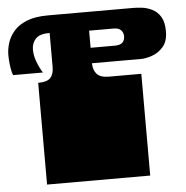

<svg xmlns="http://www.w3.org/2000/svg" viewBox="-52 -766 789 816"><g transform="rotate(-5 343.0 -358.0)"><path d="M116 0V-135Q116 -152 116 -156.5Q116 -161 116 -163Q116 -165 116 -171V-172Q116 -179 116 -180.5Q116 -182 116 -187.5Q116 -193 116 -209V-260Q116 -277 116 -281.5Q116 -286 116 -288Q116 -290 116 -296V-297Q116 -304 116 -305.5Q116 -307 116 -312.5Q116 -318 116 -334V-434Q154 -434 168.5 -449.5Q183 -465 183 -495V-641Q140 -641 123 -622.5Q106 -604 106 -576Q106 -551 116.5 -523.5Q127 -496 140 -476H13Q7 -489 3.5 -513.5Q0 -538 0 -563Q0 -587 8 -613.5Q16 -640 36 -663.5Q56 -687 91.5 -701.5Q127 -716 183 -716H547Q562 -716 583.5 -713.5Q605 -711 626.5 -700.5Q648 -690 662 -667.5Q676 -645 676 -605Q676 -562 655 -538.5Q634 -515 607 -506Q580 -497 561 -497H351Q351 -469 366 -451.5Q381 -434 418 -434H556V0ZM351 -563H455Q497 -563 497 -600Q497 -615 487 -625.5Q477 -636 456 -636H351Z"/></g></svg>

Font: Danfo
Style: Regular
Weight: 400
Designer: Seyi Olusanya, David Udoh, Eyiyemi Adegbite, Mirko Velimirović
Version: Version 1.000